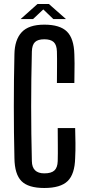

<svg xmlns="http://www.w3.org/2000/svg" viewBox="-20 -930 431 958"><path d="M201 8Q121 8 87 -26.5Q53 -61 52 -141Q49 -267 49 -399.5Q49 -532 52 -659Q53 -731 88 -769Q123 -807 201 -807Q279 -807 314 -772.5Q349 -738 351 -659Q352 -640 352 -614Q352 -588 351.5 -561.5Q351 -535 351 -516H264Q264 -552 264.5 -595Q265 -638 264 -673Q263 -706 248 -720Q233 -734 201 -734Q169 -734 154.5 -720Q140 -706 139 -673Q132 -400 139 -126Q140 -65 201 -65Q236 -65 251.5 -79.5Q267 -94 268 -126Q269 -164 268.5 -209Q268 -254 268 -291H355Q356 -254 356.5 -216.5Q357 -179 355 -141Q353 -61 317.5 -26.5Q282 8 201 8ZM83 -835 167 -910H224L309 -835H246L196 -883L145 -835Z"/></svg>

Font: Big Shoulders Display SemiBold
Style: Regular
Weight: 600
Designer: Patric King
Foundry: XO Type Co
Version: Version 1.000; ttfautohint (v1.8.2)